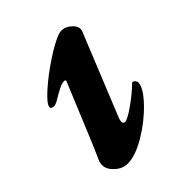

<svg xmlns="http://www.w3.org/2000/svg" viewBox="-137 -512 607 607"><g transform="rotate(-45 166.0 -209.0)"><path d="M25 -40Q25 -51 30 -61Q48 -101 69 -152.5Q90 -204 99 -225L133 -307Q135 -313 128 -313Q118 -313 104 -306Q90 -299 65 -284Q55 -279 51 -279Q37 -279 37 -287Q37 -300 71 -330.5Q105 -361 149.5 -390.5Q194 -420 222 -430Q230 -432 234 -432Q254 -432 270 -416Q286 -400 280 -384L168 -108Q165 -101 165 -93Q165 -90 167.5 -87.5Q170 -85 172 -85Q184 -85 218 -109Q252 -133 274 -155Q277 -158 278 -158Q283 -158 287 -153.5Q291 -149 291 -144Q291 -121 254.5 -82.5Q218 -44 169.5 -15Q121 14 86 14Q63 14 44 -3.5Q25 -21 25 -40Z"/></g></svg>

Font: EB Garamond
Style: Bold Italic
Weight: 700
Italic angle: -17.2°
Designer: Georg Duffner and Octavio Pardo
Foundry: Georg Duffner
Version: Version 1.000